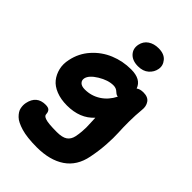

<svg xmlns="http://www.w3.org/2000/svg" viewBox="-304 -940 1323 1323"><g transform="rotate(45 357.0 -278.5)"><path d="M417 -627.9Q362.3 -627.9 333.5 -658.9Q304.7 -689.9 314 -734.9Q322.3 -774.4 353.8 -795.7Q385.3 -816.9 430.2 -816.9Q485.4 -816.9 511.7 -785.2Q538.1 -753.4 530.8 -715.8Q524.4 -679.7 495.1 -653.8Q465.8 -627.9 417 -627.9ZM317.9 259.8Q271 259.8 232.2 255.4Q193.4 251 165.8 242.7Q138.2 234.4 116.9 224.1Q95.7 213.9 82.8 200.9Q69.8 188 61.5 175Q53.2 162.1 50.3 147.7Q47.4 133.3 47.4 121.3Q47.4 109.4 49.8 97.2Q67.9 8.8 154.8 8.8Q181.2 8.8 191.7 19.8Q202.1 30.8 203.1 50.8Q203.1 59.6 208.3 65.7Q213.4 71.8 227.5 77.1Q241.7 82.5 270.3 85.2Q298.8 87.9 341.8 87.9Q395 87.9 420.7 70.3Q446.3 52.7 454.1 16.1Q459.5 -10.3 461.7 -37.4Q463.9 -64.5 463.6 -79.3Q463.4 -94.2 461.9 -126.2Q460.4 -158.2 460 -169.9Q388.7 -90.8 262.2 -90.8Q202.1 -90.8 156 -109.1Q109.9 -127.4 84.7 -158.9Q59.6 -190.4 49.3 -232.4Q39.1 -274.4 49.8 -321.8Q65.9 -400.9 119.1 -460.4Q172.4 -520 245.1 -550Q317.9 -580.1 398.9 -580.1Q496.1 -580.1 519 -513.2Q537.1 -527.8 571.8 -527.8Q616.2 -527.8 635 -500.5Q653.8 -473.1 648.9 -435.1Q643.1 -376.5 642.8 -315.4Q642.6 -254.4 645.3 -207.8Q647.9 -161.1 643.6 -94Q639.2 -26.9 625 43.9Q604 151.9 524.7 205.8Q445.3 259.8 317.9 259.8ZM213.9 -306.2Q210 -285.2 224.6 -270.5Q239.3 -255.9 271 -255.9Q333.5 -255.9 385.3 -289.1Q437 -322.3 466.8 -381.8Q456.5 -382.8 448 -388.4Q439.5 -394 433.6 -400.1Q427.7 -406.2 416.7 -411.1Q405.8 -416 391.1 -416Q338.9 -416 280 -379.9Q221.2 -343.8 213.9 -306.2Z"/></g></svg>

Font: Shantell Sans Irregular
Style: Italic
Weight: 800
Italic angle: -11.31°
Designer: Stephen Nixon, Anya Danilova, Shantell Martin
Foundry: Arrow Type
Version: Version 1.006;[9816181b4]